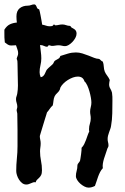

<svg xmlns="http://www.w3.org/2000/svg" viewBox="-20 -794 572 878"><path d="M330.1 -640.1Q330.1 -630.9 324.7 -620.8Q319.3 -610.8 311.3 -602.3Q303.2 -593.8 294.2 -588.4Q285.2 -583 277.8 -583Q270.5 -583 262.9 -585Q255.4 -586.9 248 -586.9Q239.7 -586.9 232.2 -585.4Q224.6 -584 216.8 -584Q213.9 -584 210.9 -585.4Q208 -586.9 205.1 -586.9Q200.7 -586.9 199.2 -583.5Q197.8 -580.1 195.8 -580.1Q189 -580.1 181.2 -584Q173.3 -587.9 165 -587.9H163.1Q164.6 -572.3 166.7 -557.1Q168.9 -542 168.9 -526.9Q168.9 -511.2 165 -495.4Q161.1 -479.5 161.1 -463.9Q161.1 -453.1 166 -440.9Q172.9 -441.9 177 -445.8Q181.2 -449.7 184.1 -454.8Q187 -460 189.2 -465.8Q191.4 -471.7 194.8 -476.1Q197.3 -479 201.7 -483.2Q206.1 -487.3 210.7 -491.2Q215.3 -495.1 219.2 -498.8Q223.1 -502.4 224.1 -504.9Q226.6 -509.8 228 -512.7Q229.5 -515.6 233.9 -518.1Q240.2 -522.5 246.8 -525.6Q253.4 -528.8 255.9 -538.1Q272.9 -543.5 290.5 -548.8Q308.1 -554.2 327.1 -554.2Q341.8 -554.2 356.7 -549.6Q371.6 -544.9 385.3 -539.6Q398.9 -534.2 410.6 -529.5Q422.4 -524.9 431.2 -524.9Q435.1 -524.9 439.9 -519.3Q444.8 -513.7 450.2 -512.2Q454.1 -501 454.6 -489.3Q455.1 -477.5 459 -466.8Q463.4 -456.5 470.5 -447.5Q477.5 -438.5 481.9 -428.2Q481 -422.9 480 -418.2Q479 -413.6 479 -408.2Q479 -397.5 484.4 -388.7Q489.7 -379.9 492.2 -370.1Q493.7 -360.8 493.9 -351.8Q494.1 -342.8 494.1 -333Q494.1 -305.7 493.4 -275.4Q492.7 -245.1 487.8 -217.8Q486.8 -210.9 484.1 -203.6Q481.4 -196.3 478.8 -189Q476.1 -181.6 474.1 -173.8Q472.2 -166 472.2 -158.2Q472.2 -150.4 474.1 -143.6Q476.1 -136.7 476.1 -128.9Q476.1 -123 473.4 -119.1Q470.7 -115.2 469.2 -108.9Q466.3 -99.1 462.4 -88.6Q458.5 -78.1 455.3 -67.4Q452.1 -56.6 450.4 -45.9Q448.7 -35.2 450.2 -24.9Q442.9 -17.1 437.7 -7.1Q432.6 2.9 428.7 13.7Q424.8 24.4 421.4 35.4Q418 46.4 414.1 56.2Q399.4 64 384.8 64Q376 64 366 58.8Q356 53.7 347.4 46.1Q338.9 38.6 333 29.3Q327.1 20 327.1 11.2Q327.1 -1 330.6 -12.7Q334 -24.4 334 -38.1Q334 -43.5 339.4 -49.1Q344.7 -54.7 346.2 -60.1Q346.7 -62 348.1 -70.6Q349.6 -79.1 350.8 -88.9Q352.1 -98.6 352.8 -107.4Q353.5 -116.2 353 -118.2Q360.4 -125.5 365 -134.8Q369.6 -144 373.3 -154.1Q377 -164.1 380.4 -174.1Q383.8 -184.1 388.2 -192.9Q387.2 -195.3 387.2 -198.2Q387.2 -201.2 387.2 -204.1Q387.2 -216.8 391.1 -228.5Q395 -240.2 395 -252.9Q395 -260.7 393.6 -268.1Q392.1 -275.4 392.1 -283.2Q392.1 -293.5 395 -304Q397.9 -314.5 397.9 -325.2Q397.9 -334 395.5 -347.9Q393.1 -361.8 388.9 -376.5Q384.8 -391.1 378.9 -403.8Q373 -416.5 366.2 -421.9Q359.9 -443.8 335.9 -443.8Q325.2 -443.8 313.2 -439.5Q301.3 -435.1 290 -428Q278.8 -420.9 269.8 -411.9Q260.7 -402.8 255.9 -393.1Q254.9 -390.1 254.6 -387.7Q254.4 -385.3 252.9 -382.8Q248.5 -374.5 241.5 -368.4Q234.4 -362.3 230 -354Q225.6 -344.2 224.6 -333.5Q223.6 -322.8 221.2 -312Q213.4 -305.2 207.5 -296.4Q201.7 -287.6 194.8 -279.8Q194.8 -279.3 192.4 -271.5Q189.9 -263.7 186.3 -252Q182.6 -240.2 178.5 -226.6Q174.3 -212.9 170.7 -200.9Q167 -189 164.6 -180.7Q162.1 -172.4 162.1 -171.9Q162.1 -163.6 164.1 -155Q166 -146.5 166 -138.2Q166 -128.9 164.6 -119.9Q163.1 -110.8 163.1 -102.1Q163.1 -80.1 167.5 -58.8Q171.9 -37.6 171.9 -15.1Q171.9 -1 168 6.6Q164.1 14.2 158.9 19Q153.8 23.9 149.2 28.3Q144.5 32.7 143.1 40L140.1 39.1Q135.7 38.6 130.9 40.3Q126 42 121.1 44.2Q116.2 46.4 111.1 48.1Q106 49.8 100.1 49.8Q89.8 49.8 81.5 43.5Q73.2 37.1 67.1 27.6Q61 18.1 57.6 7.3Q54.2 -3.4 54.2 -12.2Q54.2 -40.5 57.1 -68.8Q60.1 -97.2 60.1 -126Q60.1 -162.6 60.1 -199.5Q60.1 -236.3 59.1 -272.9Q59.1 -277.3 57.6 -281.2Q56.2 -285.2 56.2 -289.1Q56.2 -293.5 57.6 -297.4Q59.1 -301.3 59.1 -306.2Q59.1 -314.5 56.2 -323.2Q53.2 -332 53.2 -340.8Q53.2 -347.7 55.7 -354Q58.1 -360.4 59.1 -367.2Q62 -384.8 62 -402.8Q62 -427.7 61 -452.4Q60.1 -477.1 60.1 -502Q60.1 -507.8 59.6 -513.7Q59.1 -519.5 56.2 -524.9Q57.6 -531.7 60.3 -537.6Q63 -543.5 63 -550.8Q63 -560.1 59.3 -569.1Q55.7 -578.1 53.2 -586.9H49.8Q44.4 -586.9 40.3 -586.4Q36.1 -585.9 30.8 -585.9Q22 -585.9 15.4 -590.3Q8.8 -594.7 2 -600.1Q0.5 -611.3 0.2 -622.1Q0 -632.8 0 -644V-658.2Q11.2 -676.3 25.6 -682.9Q40 -689.5 57.1 -690.9Q56.2 -697.8 55.7 -704.6Q55.2 -711.4 55.2 -719.2Q55.2 -744.1 69.8 -756.1Q84.5 -768.1 106.9 -768.1Q114.7 -768.1 122.3 -771Q129.9 -773.9 136.2 -773.9Q139.6 -773.9 142.1 -771.7Q144.5 -769.5 146 -766.1Q147.5 -762.7 148.9 -759.3Q150.4 -755.9 152.8 -753.9L159.2 -751Q160.2 -748.5 161.9 -741Q163.6 -733.4 165.5 -723.4Q167.5 -713.4 169.4 -702.1Q171.4 -690.9 172.9 -681.2Q182.1 -679.7 190.2 -676.8Q198.2 -673.8 208 -673.8Q214.8 -673.8 218.3 -674.8Q221.7 -675.8 226.1 -682.1Q228.5 -682.1 230 -680.2Q231.4 -678.2 232.9 -678.2Q240.7 -678.2 248.8 -680.2Q256.8 -682.1 265.1 -682.1Q273.9 -682.1 282.2 -679Q290.5 -675.8 298.8 -675.8L301.8 -674.8L307.1 -668Q311 -665.5 315.2 -663.6Q319.3 -661.6 322.5 -658.7Q325.7 -655.8 327.9 -651.4Q330.1 -647 330.1 -640.1Z"/></svg>

Font: Margarine
Style: Regular
Weight: 400
Designer: Astigmatic (AOETI)
Foundry: Astigmatic (AOETI)
Version: Version 1.000